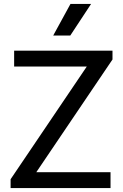

<svg xmlns="http://www.w3.org/2000/svg" viewBox="-20 -958 627 978"><path d="M34 -45 422 -619H52V-700H553V-655L165 -81H543V0H34ZM339 -938H444L338 -777H251Z"/></svg>

Font: Bai Jamjuree Medium
Style: Regular
Weight: 500
Version: Version 1.000; ttfautohint (v1.6)